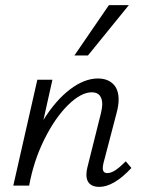

<svg xmlns="http://www.w3.org/2000/svg" viewBox="-20 -726 561 751"><path d="M318 -42Q318 -57 322 -72L375 -284Q380 -306 380 -318Q380 -340 370 -352.5Q360 -365 339 -365Q297 -365 246.5 -315.5Q196 -266 154 -182Q112 -98 94 0H32L126 -414H185L150 -257Q198 -334 254 -376.5Q310 -419 363 -419Q400 -419 422 -398Q444 -377 444 -336Q444 -314 436 -284L385 -89Q382 -77 382 -68Q382 -49 400 -49Q414 -49 431 -60Q448 -71 472 -95L494 -69Q425 5 368 5Q344 5 331 -7Q318 -19 318 -42ZM406 -706H484L324 -509H271Z"/></svg>

Font: LXGW Bright GB
Style: Italic
Weight: 400
Italic angle: -12°
Designer: Christian Thalmann (Catharsis Fonts)
Foundry: LXGW / Christian Thalmann (Catharsis Fonts) / Fontworks Inc.
Version: Version 5.510